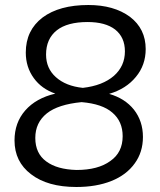

<svg xmlns="http://www.w3.org/2000/svg" viewBox="-20 -740 640 767"><path d="M416 -365Q479 -347 515 -302Q551 -256 551 -193Q551 -132 518 -87Q485 -41 425 -17Q365 7 285 7Q170 7 104 -44Q38 -94 38 -179Q38 -250 81 -299Q124 -348 201 -366Q146 -385 115 -428Q83 -472 83 -530Q83 -619 150 -670Q217 -720 333 -720Q435 -720 499 -673Q562 -625 562 -544Q562 -480 523 -433Q484 -385 416 -365ZM164 -522Q164 -467 203 -432Q243 -396 311 -389Q390 -398 435 -437Q479 -476 479 -535Q479 -591 440 -622Q401 -652 330 -652Q249 -652 207 -619Q164 -585 164 -522ZM286 -61Q372 -61 421 -97Q470 -131 470 -196Q470 -255 429 -290Q389 -325 306 -332Q212 -323 167 -287Q121 -250 121 -189Q121 -127 165 -95Q208 -63 286 -61Z"/></svg>

Font: PRinguin Sans
Style: Italic
Weight: 400
Designer: Vernon Adams
Foundry: Vernon Adams
Version: ""